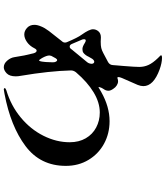

<svg xmlns="http://www.w3.org/2000/svg" viewBox="51 -928 897 1040"><g transform="rotate(90 500.0 -408.5)"><path d="M879 -316Q879 -178 771.5 -97.5Q664 -17 489 16L465 20Q458 20 458 15Q458 10 470 6Q553 -19 617 -72Q681 -125 716 -195Q751 -265 751 -337Q751 -387 729.5 -424Q708 -461 671 -480.5Q634 -500 590 -500Q536 -500 480.5 -466.5Q425 -433 372 -371Q362 -358 362 -344Q365 -227 391 -73Q394 -58 394 -45Q394 -11 377.5 4.5Q361 20 345 20Q325 20 309 1.5Q293 -17 290 -38Q282 -93 269 -142Q264 -158 255 -158Q248 -158 242 -146Q229 -120 208 -105.5Q187 -91 167 -91Q148 -91 131.5 -106Q115 -121 115 -146Q115 -162 124 -183Q131 -201 148.5 -224.5Q166 -248 204 -295Q211 -302 211 -312Q211 -318 208 -324Q184 -381 169 -401Q139 -443 139 -463Q139 -480 150.5 -493Q162 -506 183 -506L206 -505Q228 -505 240.5 -508Q253 -511 268 -519Q311 -542 317 -545Q332 -554 333 -570L335 -595L338 -630Q343 -692 343 -714Q343 -740 332.5 -763.5Q322 -787 295 -815Q292 -819 286 -824Q280 -829 280 -832Q280 -837 294 -837Q321 -837 357 -824Q447 -791 447 -736Q447 -722 440.5 -705.5Q434 -689 421 -661L403 -620Q398 -607 398 -602Q398 -593 405 -596Q413 -599 421 -599Q432 -599 443 -592Q454 -585 461 -574Q472 -559 472 -547Q472 -533 463 -521Q456 -511 453 -500.5Q450 -490 455 -494Q471 -504 479 -508Q559 -553 637 -553Q704 -553 759 -523Q814 -493 846.5 -439Q879 -385 879 -316ZM200 -424Q193 -424 193 -415Q193 -408 195 -404L218 -350Q223 -337 233 -337Q241 -337 247 -346L250 -350Q299 -409 316 -430Q325 -440 326 -455V-456Q326 -462 323 -466Q320 -470 315 -470Q307 -470 299 -459L288 -440Q284 -431 278.5 -423.5Q273 -416 266 -411Q259 -406 246 -406Q233 -406 213 -419Q205 -424 200 -424ZM317 -220 318 -246Q318 -256 314.5 -262.5Q311 -269 306 -269Q301 -269 296 -261Q291 -253 283 -237Q281 -231 281 -227Q281 -212 295 -187Q305 -171 307 -171Q312 -171 314.5 -189.5Q317 -208 317 -220Z"/></g></svg>

Font: Shippori Mincho B1 ExtraBold
Style: Regular
Weight: 800
Designer: FONTDASU
Foundry: FONTDASU / Google Inc. / but / Adobe
Version: Version 3.110; ttfautohint (v1.8.3)